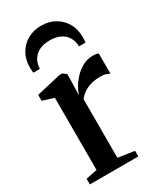

<svg xmlns="http://www.w3.org/2000/svg" viewBox="-197 -857 786 930"><g transform="rotate(-30 196.0 -392.0)"><path d="M18.5 0V-31.5L81.5 -44.5V-448L18.5 -467.5V-500.5L155 -532.5H171.5L191 -517.5V-489.5L188.5 -402L191 -405.5Q194.5 -419.5 206.5 -440.5Q218.5 -461.5 238.2 -482.8Q258 -504 284.2 -518.5Q310.5 -533 342 -533Q353.5 -533 361 -531.5Q368.5 -530 373 -528V-414Q367 -418.5 354.5 -422.8Q342 -427 323.5 -427Q295 -427 271.5 -420.5Q248 -414 229.8 -402Q211.5 -390 198.5 -372.5V-45L289.5 -31.5V0ZM198 -784Q241 -784 274.2 -765Q307.5 -746 326.5 -712.8Q345.5 -679.5 345.5 -635.5Q345.5 -627.5 345 -620Q344.5 -612.5 344 -605.5H307Q307 -609.5 306.8 -615Q306.5 -620.5 305 -626Q301.5 -646.5 288.8 -663.8Q276 -681 253.5 -691.2Q231 -701.5 198 -701.5Q165 -701.5 142.8 -691.2Q120.5 -681 107.8 -663.8Q95 -646.5 91 -626Q90 -620.5 89.5 -615Q89 -609.5 89 -605.5H52Q51 -612.5 50.5 -620Q50 -627.5 50 -636Q50 -679.5 69 -712.8Q88 -746 121.5 -765Q155 -784 198 -784Z"/></g></svg>

Font: Merriweather 96pt SemiBold
Style: Regular
Weight: 600
Version: Version 2.100